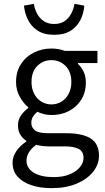

<svg xmlns="http://www.w3.org/2000/svg" viewBox="-20 -749 544 993"><path d="M246 224Q187 224 141.5 208.5Q96 193 70.5 164Q45 135 45 93Q45 62 64 33.5Q83 5 116 -17V-21Q98 -32 85.5 -52Q73 -72 73 -100Q73 -131 90 -154Q107 -177 126 -190V-194Q102 -214 82.5 -248Q63 -282 63 -325Q63 -378 88 -417Q113 -456 155 -477Q197 -498 246 -498Q266 -498 284 -494.5Q302 -491 315 -486H484V-423H383V-419Q400 -403 412 -379Q424 -355 424 -322Q424 -271 400 -233Q376 -195 336 -174.5Q296 -154 246 -154Q228 -154 209 -158.5Q190 -163 173 -171Q160 -160 151 -146.5Q142 -133 142 -113Q142 -90 160.5 -75Q179 -60 228 -60H322Q407 -60 449.5 -32.5Q492 -5 492 56Q492 101 462 139Q432 177 377 200.5Q322 224 246 224ZM246 -209Q274 -209 297.5 -223Q321 -237 335 -263.5Q349 -290 349 -325Q349 -378 319 -408Q289 -438 246 -438Q203 -438 173 -408Q143 -378 143 -325Q143 -290 157 -263.5Q171 -237 194.5 -223Q218 -209 246 -209ZM258 167Q305 167 339.5 153Q374 139 393 116Q412 93 412 68Q412 34 386.5 21Q361 8 314 8H230Q216 8 199.5 6Q183 4 167 0Q141 19 129 40Q117 61 117 82Q117 121 154.5 144Q192 167 258 167ZM260 -569Q207 -569 173.5 -591.5Q140 -614 123.5 -649Q107 -684 104 -720L155 -729Q159 -703 171.5 -679Q184 -655 206 -640Q228 -625 260 -625Q293 -625 314.5 -640Q336 -655 348.5 -679Q361 -703 365 -729L416 -720Q414 -684 397.5 -649Q381 -614 347.5 -591.5Q314 -569 260 -569Z"/></svg>

Font: Mada
Style: Regular
Weight: 400
Designer: Khaled Hosny
Version: Version 1.5